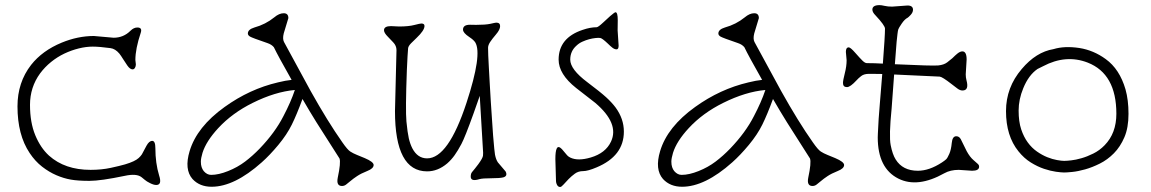

<svg xmlns="http://www.w3.org/2000/svg" viewBox="-20 -728 4495 750"><path d="M586.9 -149.4Q586.9 -90.8 601.6 -42.5Q613.8 -5.4 590.3 -5.4Q580.6 -5.4 566.4 -12.5Q552.2 -19.5 545.7 -25.4Q539.1 -31.2 533.2 -35.6Q513.7 -51.3 466.8 -41Q373.5 -21.5 329.1 -21.5Q284.7 -21.5 256.8 -26.4Q229 -31.2 200.4 -43.5Q171.9 -55.7 144.5 -76.9Q117.2 -98.1 95.7 -130.4Q48.3 -201.2 48.3 -312.5Q48.3 -406.2 101.6 -474.6Q145.5 -530.3 221.2 -561.5Q284.2 -587.4 346.7 -587.4L423.8 -580.6Q462.4 -580.6 489.7 -607.9Q502.4 -620.6 516.6 -620.6Q536.6 -620.6 529.8 -600.1Q508.8 -537.1 508.8 -493.7Q508.8 -493.7 510.7 -476.6Q510.7 -468.8 507.1 -462.9Q503.4 -457 498 -457Q487.8 -457 477.3 -472.2Q466.8 -487.3 460 -498.5Q453.1 -509.8 446.3 -518.6Q430.2 -537.6 411.6 -540Q368.2 -545.9 342.3 -545.9Q316.4 -545.9 287.6 -538.8Q258.8 -531.7 231.2 -518.6Q203.6 -505.4 179.4 -485.8Q155.3 -466.3 136.7 -441.4Q97.2 -387.2 97.2 -318.4Q97.2 -249.5 117.7 -200Q138.2 -150.4 171.4 -120.1Q233.4 -64.5 334 -64.5Q376.5 -64.5 412.6 -72.3Q448.7 -80.1 468.5 -85.9Q488.3 -91.8 501.2 -97.9Q514.2 -104 521.7 -110.8Q529.3 -117.7 534.2 -125L552.2 -158.7Q562.5 -177.7 574.7 -177.7Q586.9 -177.7 586.9 -149.4Z M1315.9 -1.5Q1293 -1.5 1299.3 -33.7Q1312 -93.3 1306.2 -108.9L1216.3 -250Q1190.4 -291.5 1161.6 -341.3Q1139.2 -280.3 1119.9 -241.2Q1100.6 -202.1 1067.4 -162.1Q1034.2 -122.1 1002.4 -93.8Q895.5 1.5 806.6 1.5Q759.8 1.5 731.9 -28.8Q699.2 -66.4 720.7 -137.7Q749 -232.4 857.4 -310.1Q955.1 -380.4 1065.9 -406.2Q1095.7 -413.6 1119.1 -416Q1065.9 -509.8 1049.8 -543.5Q1041 -554.2 1024.9 -559.6Q964.8 -580.1 956.5 -585.2Q948.2 -590.3 948.2 -597.2Q948.2 -612.8 973.6 -620.6Q1017.6 -632.8 1051.3 -660.2Q1070.3 -676.3 1088.4 -676.3Q1106.4 -676.3 1106.4 -657.2L1088.4 -597.7Q1083 -576.2 1089.4 -564L1192.9 -373.5Q1260.3 -252.9 1317.4 -171.9Q1337.4 -143.1 1348.4 -136Q1359.4 -128.9 1375 -122.6Q1390.6 -116.2 1404.8 -110.4Q1439.5 -95.7 1439.5 -83.5Q1439.5 -69.8 1414.8 -60.1Q1390.1 -50.3 1374.8 -40Q1359.4 -29.8 1349.4 -21.2Q1339.4 -12.7 1332 -7.1Q1324.7 -1.5 1315.9 -1.5ZM771 -130.9Q764.6 -109.4 764.6 -96.7Q764.6 -84 767.6 -75.2Q770.5 -66.4 775.9 -59.6Q788.6 -44.9 804.7 -44.9Q834 -44.9 871.1 -59.8Q908.2 -74.7 937.5 -96.9Q966.8 -119.1 994.6 -147.9Q1054.2 -210 1086.9 -273.9Q1116.2 -329.6 1131.8 -376.5Q1054.7 -369.6 967.3 -326.2Q887.2 -286.6 832.5 -227.5Q785.2 -176.3 771 -130.9Z M1866.7 -120.1 1867.2 -131.3 1854 -353.5 1829.6 -284.2Q1796.4 -191.9 1782.5 -165.8Q1768.6 -139.6 1755.9 -121.8Q1743.2 -104 1727.1 -89.8Q1690.4 -58.6 1648.4 -58.6Q1522.9 -58.6 1522.9 -293.9L1528.8 -532.2Q1528.8 -549.3 1516.1 -562.5Q1503.4 -575.7 1495.1 -584.5Q1480 -599.6 1480 -609.9Q1480 -626 1507.3 -626L1539.1 -624.5Q1576.2 -624.5 1598.6 -630.4Q1621.1 -636.2 1626 -636.2Q1638.2 -636.2 1638.2 -626.5Q1638.2 -609.4 1607.4 -580.1Q1595.7 -569.3 1585.4 -558.6Q1575.2 -547.9 1574.2 -539.8Q1573.2 -531.7 1572 -508.8Q1570.8 -485.8 1569.3 -454.1Q1563.5 -297.4 1567.6 -253.7Q1571.8 -210 1576.9 -187.7Q1582 -165.5 1590.8 -148.4Q1611.3 -109.4 1648.4 -109.4Q1731 -109.4 1802.2 -326.2Q1864.7 -516.6 1836.4 -562.5Q1830.1 -572.3 1813 -583.5Q1788.6 -599.6 1788.6 -612.3Q1788.6 -631.3 1815.9 -631.3L1839.8 -630.9Q1875.5 -630.9 1894.5 -634.8Q1915.5 -639.6 1918.5 -639.6Q1933.6 -639.6 1933.6 -626Q1933.6 -612.3 1917.7 -593.8Q1901.9 -575.2 1894.3 -563.5Q1886.7 -551.8 1886.5 -541.5Q1886.2 -531.2 1887.2 -511.7Q1888.2 -492.2 1889.6 -463.9Q1891.1 -435.5 1893.1 -401.1Q1895 -366.7 1897.2 -331.1Q1899.4 -295.4 1901.9 -261Q1904.3 -226.6 1906.2 -198.2Q1911.6 -133.3 1913.6 -123.8Q1915.5 -114.3 1918.2 -106.9Q1920.9 -99.6 1924.8 -93.8L1955.1 -58.1Q1963.9 -40.5 1946.3 -35.2Q1933.1 -31.7 1899.2 -31.7Q1865.2 -31.7 1853 -28.3Q1818.8 -17.6 1818.8 -38.1Q1818.8 -49.8 1824 -55.9Q1829.1 -62 1835.4 -69.8Q1841.8 -77.6 1848.6 -86.9Q1865.7 -110.4 1866.7 -120.1Z M2396.5 -549.8Q2396.5 -535.2 2388.4 -535.2Q2380.4 -535.2 2371.8 -542Q2363.3 -548.8 2355 -557.1Q2332 -579.1 2324.2 -579.8Q2316.4 -580.6 2305.2 -579.3Q2293.9 -578.1 2281.2 -574.7Q2268.6 -571.3 2255.4 -565.4Q2242.2 -559.6 2231.9 -549.8Q2207.5 -528.3 2207.5 -495.1Q2207.5 -457 2273.9 -407.2Q2325.7 -368.2 2347.7 -348.1Q2369.6 -328.1 2384.3 -308.6Q2417 -264.2 2417 -213.9Q2417 -118.7 2310.5 -74.2Q2276.4 -59.6 2257.8 -59.6Q2239.3 -59.6 2225.8 -49.8Q2212.4 -40 2201.2 -28.6Q2189.9 -17.1 2181.4 -7.3Q2172.9 2.4 2168.2 2.4Q2163.6 2.4 2160.6 0Q2157.7 -2.4 2155.8 -5.9Q2151.9 -13.7 2151.9 -20L2149.4 -106.4Q2149.4 -166 2169.4 -150.4Q2174.3 -147 2182.4 -136.7Q2190.4 -126.5 2195.6 -121.1Q2200.7 -115.7 2208 -112.3Q2237.8 -98.1 2287.6 -112.8Q2345.7 -129.9 2366.7 -174.8Q2399.9 -245.6 2305.2 -326.2L2230.5 -384.3Q2162.1 -438.5 2162.1 -495.1Q2162.1 -580.1 2255.9 -611.3Q2285.6 -621.6 2310.5 -621.6Q2316.4 -621.6 2336.2 -640.1Q2356 -658.7 2363.3 -665Q2380.9 -680.2 2384.3 -680.2Q2393.1 -680.2 2393.1 -649.4L2392.6 -609.4Z M3153.8 -1.5Q3130.9 -1.5 3137.2 -33.7Q3149.9 -93.3 3144 -108.9L3054.2 -250Q3028.3 -291.5 2999.5 -341.3Q2977.1 -280.3 2957.8 -241.2Q2938.5 -202.1 2905.3 -162.1Q2872.1 -122.1 2840.3 -93.8Q2733.4 1.5 2644.5 1.5Q2597.7 1.5 2569.8 -28.8Q2537.1 -66.4 2558.6 -137.7Q2586.9 -232.4 2695.3 -310.1Q2793 -380.4 2903.8 -406.2Q2933.6 -413.6 2957 -416Q2903.8 -509.8 2887.7 -543.5Q2878.9 -554.2 2862.8 -559.6Q2802.7 -580.1 2794.4 -585.2Q2786.1 -590.3 2786.1 -597.2Q2786.1 -612.8 2811.5 -620.6Q2855.5 -632.8 2889.2 -660.2Q2908.2 -676.3 2926.3 -676.3Q2944.3 -676.3 2944.3 -657.2L2926.3 -597.7Q2920.9 -576.2 2927.2 -564L3030.8 -373.5Q3098.1 -252.9 3155.3 -171.9Q3175.3 -143.1 3186.3 -136Q3197.3 -128.9 3212.9 -122.6Q3228.5 -116.2 3242.7 -110.4Q3277.3 -95.7 3277.3 -83.5Q3277.3 -69.8 3252.7 -60.1Q3228 -50.3 3212.6 -40Q3197.3 -29.8 3187.3 -21.2Q3177.2 -12.7 3169.9 -7.1Q3162.6 -1.5 3153.8 -1.5ZM2608.9 -130.9Q2602.5 -109.4 2602.5 -96.7Q2602.5 -84 2605.5 -75.2Q2608.4 -66.4 2613.8 -59.6Q2626.5 -44.9 2642.6 -44.9Q2671.9 -44.9 2709 -59.8Q2746.1 -74.7 2775.4 -96.9Q2804.7 -119.1 2832.5 -147.9Q2892.1 -210 2924.8 -273.9Q2954.1 -329.6 2969.7 -376.5Q2892.6 -369.6 2805.2 -326.2Q2725.1 -286.6 2670.4 -227.5Q2623 -176.3 2608.9 -130.9Z M3408.7 -191.4 3409.2 -206.5Q3411.6 -264.2 3416.7 -321Q3421.9 -377.9 3426.3 -439Q3398.4 -439.5 3387.7 -439.5Q3387.7 -439.5 3374 -439.5Q3355 -439.5 3344 -430.9Q3333 -422.4 3325.7 -414.1Q3301.3 -387.7 3288.6 -387.7Q3272.9 -387.7 3272.9 -403.8Q3272.9 -414.1 3280 -441.7Q3287.1 -469.2 3287.1 -492.7L3284.2 -525.4Q3284.2 -543 3295.4 -543Q3302.2 -543 3320.8 -521.7Q3339.4 -500.5 3349.1 -491Q3358.9 -481.4 3366.2 -481.4Q3396.5 -481.4 3428.7 -479.5Q3437 -587.4 3437 -616.2Q3437 -628.4 3399.9 -668Q3387.7 -680.2 3387.7 -690.4Q3387.7 -708 3415.5 -708Q3422.9 -708 3435.3 -705.1Q3447.8 -702.1 3464.8 -702.1L3524.9 -706.5Q3546.4 -706.5 3546.4 -689.9Q3546.4 -679.7 3537.4 -669.9Q3528.3 -660.2 3525.4 -658.7Q3513.7 -652.8 3502.2 -635.7Q3490.7 -618.7 3489 -613.5Q3487.3 -608.4 3485.8 -595.5Q3484.4 -582.5 3482.4 -564.5L3475.6 -477.1Q3623 -470.2 3645 -472.4Q3667 -474.6 3679.9 -484.4Q3692.9 -494.1 3700 -500.5Q3707 -506.8 3710.9 -511Q3714.8 -515.1 3719.7 -518.6Q3730.5 -527.3 3739.3 -527.3Q3755.9 -527.3 3755.9 -495.6L3752.4 -437.5Q3752.4 -425.3 3755.4 -414.1Q3766.1 -374.5 3739.7 -374.5Q3730 -374.5 3719.7 -382.3Q3709.5 -390.1 3697.3 -399.4Q3661.1 -427.7 3650.9 -428.7L3472.7 -437L3462.9 -304.2Q3452.1 -197.3 3459.2 -161.1Q3466.3 -125 3478.5 -105.5Q3505.9 -61 3565.4 -61Q3609.9 -61 3659.2 -93.3Q3670.4 -100.6 3675.8 -105.7Q3681.2 -110.8 3688.2 -127Q3695.3 -143.1 3697.8 -169.4Q3700.2 -195.8 3715.3 -195.8Q3726.6 -195.8 3732.9 -184.6L3756.3 -137.2Q3768.6 -114.7 3782.5 -102.8Q3796.4 -90.8 3800.5 -86.9Q3804.7 -83 3804.7 -77.1Q3804.7 -61 3777.3 -61L3725.1 -64.5Q3692.4 -64.5 3668.9 -51.3Q3564.5 7.3 3489.3 -30.3Q3408.7 -70.8 3408.7 -191.4Z M3958.5 -136.7Q3909.7 -196.8 3909.7 -293.9Q3909.7 -386.7 3971.2 -458.5Q4027.3 -524.9 4095.2 -536.1Q4138.2 -549.3 4196.3 -540.5Q4252 -531.7 4299.3 -497.1Q4353.5 -458 4376.5 -378.9Q4388.2 -337.4 4388.2 -283.2Q4388.2 -229 4372.1 -191.7Q4356 -154.3 4331.1 -129.2Q4306.2 -104 4276.4 -89.1Q4246.6 -74.2 4218.8 -66.4Q4190.9 -58.6 4168.9 -56.4Q4147 -54.2 4136.7 -54.2Q4126.5 -54.2 4105 -57.1Q4083.5 -60.1 4058.1 -68.6Q4032.7 -77.1 4006.3 -93.5Q3980 -109.9 3958.5 -136.7ZM4294.9 -160.6Q4340.8 -207.5 4340.8 -283.7Q4340.8 -439.5 4229 -483.4Q4143.6 -516.6 4054.2 -469.2Q4042 -462.9 4032.7 -458.5Q3998 -434.6 3977.1 -383.3Q3959 -339.4 3959 -296.1Q3959 -252.9 3969 -222.9Q3979 -192.9 3994.9 -171.4Q4010.7 -149.9 4030.8 -136Q4050.8 -122.1 4070.8 -114Q4090.8 -106 4108.9 -102.8Q4127 -99.6 4136.7 -99.6Q4146.5 -99.6 4164.3 -101.6Q4182.1 -103.5 4204.3 -109.9Q4226.6 -116.2 4250.7 -128.2Q4274.9 -140.1 4294.9 -160.6Z"/></svg>

Font: Snowburst One
Style: Regular
Weight: 400
Designer: Annet Stirling
Foundry: Annet Stirling
Version: Version 1.001